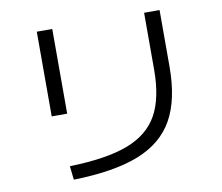

<svg xmlns="http://www.w3.org/2000/svg" viewBox="-82 -834 1102 955"><g transform="rotate(-10 469.0 -356.5)"><path d="M704.1 -449.2V-735.4H782.2V-450.2Q782.2 -283.7 725.3 -182.4Q668.5 -81.1 544.9 -32.2Q421.4 16.6 215.8 21.5L208 -47.9Q394 -52.7 501.2 -93.3Q608.4 -133.8 656.2 -219Q704.1 -304.2 704.1 -449.2ZM162.1 -735.4H240.2V-307.6H162.1Z"/></g></svg>

Font: Pretendard
Style: Regular
Weight: 400
Designer: Base glyphs from Inter by Rasmus Andersson; Hangeul glyphs from Noto Sans CJK(Source Han Sans) by Jang Soo-young and Kan
Foundry: Kil Hyung-jin
Version: Version 1.309